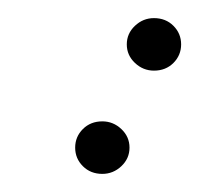

<svg xmlns="http://www.w3.org/2000/svg" viewBox="-20 -188 220 212"><path d="M150 -110Q138 -110 129 -118.5Q120 -127 120 -139Q120 -151 129 -159.5Q138 -168 150 -168Q163 -168 171.5 -159.5Q180 -151 180 -139Q180 -127 171.5 -118.5Q163 -110 150 -110ZM93 4Q80 4 71.5 -4.5Q63 -13 63 -25Q63 -37 71.5 -45.5Q80 -54 93 -54Q105 -54 114 -45.5Q123 -37 123 -25Q123 -13 114 -4.5Q105 4 93 4Z"/></svg>

Font: Passions Conflict
Style: Regular
Weight: 400
Designer: Robert E. Leuschke
Foundry: Robert E. Leuschke
Version: Version 1.010; ttfautohint (v1.8.3)